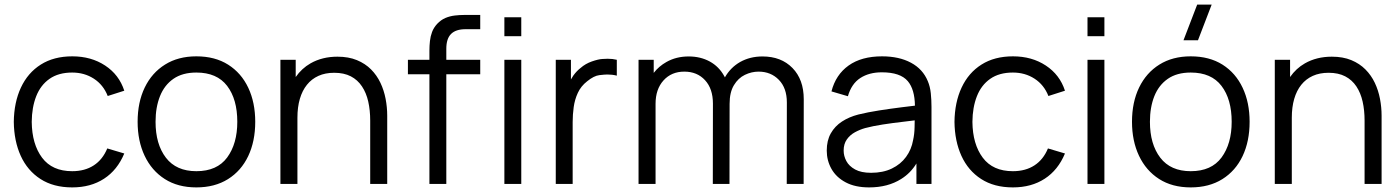

<svg xmlns="http://www.w3.org/2000/svg" viewBox="-20 -800 6088 835"><path d="M294 15Q212.5 15 156 -21.5Q99.5 -58 70.2 -122.2Q41 -186.5 40 -270Q41 -355 71 -419.2Q101 -483.5 157.5 -519.2Q214 -555 294.5 -555Q376.5 -555 437.2 -515Q498 -475 520.5 -405.5L448.5 -382.5Q429.5 -431 388.2 -457.8Q347 -484.5 294 -484.5Q234.5 -484.5 195.5 -457.2Q156.5 -430 137.5 -381.5Q118.5 -333 118 -270Q119 -173 163 -114.2Q207 -55.5 294 -55.5Q349 -55.5 387.8 -80.8Q426.5 -106 446.5 -154.5L520.5 -132.5Q490.5 -60.5 432.5 -22.8Q374.5 15 294 15Z M834 15Q753.5 15 696.5 -21.5Q639.5 -58 609 -122.5Q578.5 -187 578.5 -270.5Q578.5 -355.5 609.5 -419.5Q640.5 -483.5 697.8 -519.2Q755 -555 834 -555Q915 -555 972.2 -518.8Q1029.5 -482.5 1059.8 -418.2Q1090 -354 1090 -270.5Q1090 -185.5 1059.5 -121.2Q1029 -57 971.5 -21Q914 15 834 15ZM834 -55.5Q924 -55.5 968 -115.2Q1012 -175 1012 -270.5Q1012 -368.5 967.8 -426.5Q923.5 -484.5 834 -484.5Q773.5 -484.5 734.2 -457.2Q695 -430 675.8 -381.8Q656.5 -333.5 656.5 -270.5Q656.5 -173 701.5 -114.2Q746.5 -55.5 834 -55.5Z M1590 0V-275.5Q1590 -320.5 1581.5 -358.2Q1573 -396 1554.2 -424.2Q1535.5 -452.5 1505.8 -468Q1476 -483.5 1433.5 -483.5Q1394.5 -483.5 1364.8 -470Q1335 -456.5 1314.8 -431.2Q1294.5 -406 1284 -370Q1273.5 -334 1273.5 -288V0H1199.5V-540H1266V-465Q1292 -502.5 1330.5 -524.5Q1381.5 -553.5 1447.5 -553.5Q1496 -553.5 1532.2 -538.5Q1568.5 -523.5 1593.8 -498Q1619 -472.5 1634.5 -439.8Q1650 -407 1657 -370.2Q1664 -333.5 1664 -297V0Z M1847.5 0V-477H1754V-540H1847.5V-580Q1847.5 -601 1849.8 -621.5Q1852 -642 1859 -660.8Q1866 -679.5 1881 -696Q1897.5 -713.5 1917 -721.8Q1936.5 -730 1957.8 -732.5Q1979 -735 1999.5 -735H2068.5V-673H2004.5Q1962.5 -673 1941.8 -652.5Q1921 -632 1921 -588V-540H2068.5V-477H1921V0ZM2173.5 -642.5V-725H2247V-642.5ZM2173.5 0V-540H2247V0Z M2397 0V-540H2463V-454.5Q2468 -463.5 2473.5 -471.5Q2488 -491.5 2505 -504.5Q2526 -523 2554 -532.8Q2582 -542.5 2599.5 -543.5Q2617 -544.5 2623 -544.5Q2644.5 -544.5 2662.5 -540V-471Q2643.5 -476 2621.5 -476Q2610 -476 2586.5 -473.2Q2563 -470.5 2533.5 -446.5Q2506.5 -425.5 2493 -396.2Q2479.5 -367 2475 -334.2Q2470.5 -301.5 2470.5 -269.5V0Z M3401.5 0 3402 -354.5Q3402 -417 3367.2 -452.8Q3332.5 -488.5 3279 -488.5Q3248.5 -488.5 3219.5 -474.5Q3190.5 -460.5 3171.8 -429.5Q3153 -398.5 3153 -348.5L3152.5 0H3080L3080.5 -349.5Q3080.5 -414 3046.2 -451.2Q3012 -488.5 2956 -488.5Q2900 -488.5 2865.5 -450.2Q2831 -412 2831 -348.5V0H2757V-540H2823V-483Q2845.5 -512 2878.5 -530.5Q2921 -554.5 2975 -554.5Q3026.5 -554.5 3066.8 -532.5Q3107 -510.5 3130 -468.5Q3131.5 -466 3132.5 -463.5Q3157 -506.5 3199 -530.5Q3242 -554.5 3296 -554.5Q3377.5 -554.5 3426.5 -504.2Q3475.5 -454 3475.5 -368.5L3475 0Z M3760 15Q3699 15 3657.8 -7Q3616.5 -29 3596 -65.5Q3575.5 -102 3575.5 -145Q3575.5 -189 3593.2 -220.2Q3611 -251.5 3641.8 -271.5Q3672.5 -291.5 3713 -302Q3754 -312 3803.8 -319.8Q3853.5 -327.5 3901.5 -333.5Q3932.5 -337 3959 -340.5Q3958 -411.5 3928 -447Q3895.5 -485.5 3815 -485.5Q3759.5 -485.5 3721.2 -460.5Q3683 -435.5 3667.5 -381.5L3596 -402.5Q3614.5 -475 3670.5 -515Q3726.5 -555 3816 -555Q3890 -555 3941.8 -527.2Q3993.5 -499.5 4015 -447Q4025 -423.5 4028 -394.5Q4031 -365.5 4031 -335.5V0H3965.5V-89Q3940 -47 3899 -21.5Q3841 15 3760 15ZM3768.5 -48.5Q3820 -48.5 3858.5 -67Q3897 -85.5 3920.5 -117.8Q3944 -150 3951 -190.5Q3957 -216.5 3957.5 -248Q3958 -264.5 3958 -276.5Q3932.5 -273 3904.5 -270Q3861 -265 3818.8 -258.5Q3776.5 -252 3742.5 -243Q3719.5 -236.5 3698 -224.8Q3676.5 -213 3662.8 -193.5Q3649 -174 3649 -145Q3649 -121.5 3660.8 -99.5Q3672.5 -77.5 3698.8 -63Q3725 -48.5 3768.5 -48.5Z M4385 15Q4303.5 15 4247 -21.5Q4190.5 -58 4161.2 -122.2Q4132 -186.5 4131 -270Q4132 -355 4162 -419.2Q4192 -483.5 4248.5 -519.2Q4305 -555 4385.5 -555Q4467.5 -555 4528.2 -515Q4589 -475 4611.5 -405.5L4539.5 -382.5Q4520.5 -431 4479.2 -457.8Q4438 -484.5 4385 -484.5Q4325.5 -484.5 4286.5 -457.2Q4247.5 -430 4228.5 -381.5Q4209.5 -333 4209 -270Q4210 -173 4254 -114.2Q4298 -55.5 4385 -55.5Q4440 -55.5 4478.8 -80.8Q4517.5 -106 4537.5 -154.5L4611.5 -132.5Q4581.5 -60.5 4523.5 -22.8Q4465.5 15 4385 15Z M4709.5 -642.5V-725H4783V-642.5ZM4709.5 0V-540H4783V0Z M5190 -625H5127L5186.5 -780H5249.5ZM5158.5 15Q5078 15 5021 -21.5Q4964 -58 4933.5 -122.5Q4903 -187 4903 -270.5Q4903 -355.5 4934 -419.5Q4965 -483.5 5022.2 -519.2Q5079.5 -555 5158.5 -555Q5239.5 -555 5296.8 -518.8Q5354 -482.5 5384.2 -418.2Q5414.5 -354 5414.5 -270.5Q5414.5 -185.5 5384 -121.2Q5353.5 -57 5296 -21Q5238.5 15 5158.5 15ZM5158.5 -55.5Q5248.5 -55.5 5292.5 -115.2Q5336.5 -175 5336.5 -270.5Q5336.5 -368.5 5292.2 -426.5Q5248 -484.5 5158.5 -484.5Q5098 -484.5 5058.8 -457.2Q5019.5 -430 5000.2 -381.8Q4981 -333.5 4981 -270.5Q4981 -173 5026 -114.2Q5071 -55.5 5158.5 -55.5Z M5914.5 0V-275.5Q5914.5 -320.5 5906 -358.2Q5897.5 -396 5878.8 -424.2Q5860 -452.5 5830.2 -468Q5800.5 -483.5 5758 -483.5Q5719 -483.5 5689.2 -470Q5659.5 -456.5 5639.2 -431.2Q5619 -406 5608.5 -370Q5598 -334 5598 -288V0H5524V-540H5590.5V-465Q5616.5 -502.5 5655 -524.5Q5706 -553.5 5772 -553.5Q5820.5 -553.5 5856.8 -538.5Q5893 -523.5 5918.2 -498Q5943.5 -472.5 5959 -439.8Q5974.5 -407 5981.5 -370.2Q5988.5 -333.5 5988.5 -297V0Z"/></svg>

Font: Cns Manrope
Style: Regular
Weight: 400
Designer: Mikhail Sharanda
Foundry: Mikhail Sharanda
Version: Version 4.504